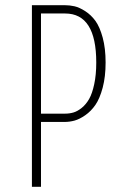

<svg xmlns="http://www.w3.org/2000/svg" viewBox="-20 -720 490 740"><path d="M103 0V-700H229Q248.5 -700 267.2 -695.8Q286 -691.5 308.5 -677Q331 -662.5 347.8 -639.5Q364.5 -616.5 375.8 -575Q387 -533.5 387 -479Q387 -424.5 375.8 -382.2Q364.5 -340 347.8 -315.8Q331 -291.5 308.8 -276Q286.5 -260.5 267.2 -255.2Q248 -250 229 -250H138V0ZM138 -282H231Q248 -282 263.2 -286.5Q278.5 -291 295 -304.2Q311.5 -317.5 323.5 -338.5Q335.5 -359.5 343.2 -395.8Q351 -432 351 -479Q351 -668 231 -668H138Z"/></svg>

Font: League Mono Condensed Thin
Style: Regular
Weight: 100
Width: 1
Designer: Tyler Finck
Foundry: The League of Moveable Type / Tyler Finck
Version: Version 2.210